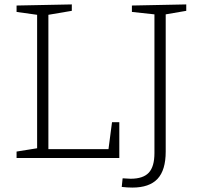

<svg xmlns="http://www.w3.org/2000/svg" viewBox="-20 -715 906 869"><path d="M471 -40 487 -162H520V0H55V-29L148 -44V-648L55 -661V-690L305 -695V-666L199 -648V-40ZM823 -695V-666L730 -650V-29Q730 55 693 94.5Q656 134 579 134Q556 134 531 131L535 92Q561 94 571 94Q628 94 653.5 66.5Q679 39 679 -22V-650L577 -661V-690Z"/></svg>

Font: Bitter Pro Light
Style: Regular
Weight: 300
Designer: Sol Matas, and Bitter project Authors
Foundry: Sol Matas
Version: Version 1.010